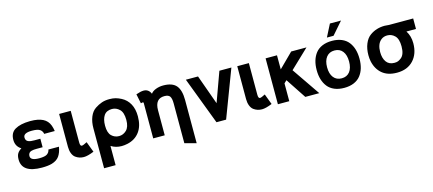

<svg xmlns="http://www.w3.org/2000/svg" viewBox="-63 -1382 5018 2226"><g transform="rotate(-15 2446.0 -268.5)"><path d="M274.9 -216.8Q255.4 -216.8 241.2 -215.6Q227.1 -214.4 213.1 -210.7Q199.2 -207 190.9 -200.4Q182.6 -193.8 177.2 -182.6Q171.9 -171.4 171.9 -155.8Q171.9 -103 275.9 -103Q346.2 -103 372.1 -122.1Q399.4 -142.1 403.8 -173.8H530.8Q518.6 -103.5 489.3 -62.7Q460 -22 399.9 -3.9Q353.5 9.8 278.8 9.8Q40 9.8 40 -150.9Q40 -195.8 55.9 -222.2Q71.8 -248.5 105 -268.1Q40 -308.6 40 -386.2Q40 -471.7 102.1 -507.8Q166.5 -545.4 278.8 -546.9H288.1Q379.4 -546.9 435.5 -519Q491.7 -491.2 514.2 -430.2Q525.4 -398.9 530.8 -361.8H403.8Q399.4 -394 372.1 -414.1Q344.7 -434.1 275.9 -434.1Q171.9 -434.1 171.9 -379.9Q171.9 -360.8 179.4 -348.1Q187 -335.4 201.9 -329.3Q216.8 -323.2 233.6 -321Q250.5 -318.8 274.9 -318.8H346.2V-216.8Z M770 -160.2Q770 -116.2 791 -116.2Q807.1 -116.2 854 -141.1L901.9 -14.2Q826.2 17.1 779.8 17.1Q724.6 17.1 680.7 -15.1Q657.2 -32.7 644 -66.9Q630.9 -101.1 630.9 -144V-540H770Z M1505.9 -276.9Q1505.9 -162.6 1453.1 -91.6Q1400.4 -20.5 1305.7 0Q1269 7.8 1236.8 7.8Q1165 7.8 1109.9 -27.8V203.1H971.7V-276.9Q971.7 -353 995.6 -411.9Q1019.5 -470.7 1063.5 -500Q1103.5 -526.9 1144.3 -541Q1185.1 -555.2 1236.8 -555.2Q1278.8 -555.2 1310.8 -546.6Q1342.8 -538.1 1377.4 -520Q1438.5 -488.3 1472.2 -427.2Q1505.9 -366.2 1505.9 -276.9ZM1109.9 -270Q1109.9 -184.1 1147.5 -147.9Q1185.1 -111.8 1236.8 -111.8Q1287.1 -111.8 1325.7 -148.9Q1365.7 -187.5 1365.7 -272Q1365.7 -361.3 1326.7 -398.9Q1287.1 -437 1236.8 -437Q1170.4 -437 1140.1 -392.3Q1109.9 -347.7 1109.9 -270Z M1945.3 -314.9Q1945.3 -372.6 1928.5 -398.2Q1911.6 -423.8 1862.3 -423.8Q1749.5 -423.8 1749.5 -284.2V16.1H1611.3V-410.2Q1611.3 -418.9 1600.6 -418.9Q1593.3 -418.9 1578.6 -414.1L1555.2 -527.8Q1611.3 -547.9 1645.5 -547.9Q1705.6 -547.9 1731.4 -487.8Q1749.5 -514.6 1791.5 -530.8Q1833.5 -546.9 1880.4 -546.9Q1990.2 -546.9 2036.9 -491.5Q2083.5 -436 2083.5 -318.8V200.2L1945.3 163.1Z M2699.2 -543 2483.9 24.9H2368.2L2152.8 -543H2298.8L2426.3 -188L2555.2 -543Z M2908.2 -160.2Q2908.2 -116.2 2929.2 -116.2Q2945.3 -116.2 2992.2 -141.1L3040 -14.2Q2964.4 17.1 2918 17.1Q2862.8 17.1 2818.8 -15.1Q2795.4 -32.7 2782.2 -66.9Q2769 -101.1 2769 -144V-540H2908.2Z M3606.9 7.8H3439L3277.8 -235.8L3246.6 -206.1V7.8H3109.9V-543H3246.6V-374L3417 -543H3600.6L3376 -329.1Z M3806.4 -380.4Q3771.5 -335.9 3771.5 -257.8Q3771.5 -179.7 3806.4 -135.3Q3841.3 -90.8 3903.8 -90.8Q3966.3 -90.8 4001 -135Q4035.6 -179.2 4035.6 -257.8Q4035.6 -336.4 4001 -380.6Q3966.3 -424.8 3903.8 -424.8Q3841.3 -424.8 3806.4 -380.4ZM3661.6 -145.5Q3646.5 -195.8 3646.5 -257.8Q3646.5 -319.8 3661.6 -370.1Q3676.8 -420.4 3707 -459Q3737.3 -497.6 3787.4 -518.8Q3837.4 -540 3903.8 -540Q3970.2 -540 4020.3 -518.8Q4070.3 -497.6 4100.6 -459Q4130.9 -420.4 4145.8 -370.1Q4160.6 -319.8 4160.6 -257.8Q4160.6 -195.8 4145.8 -145.5Q4130.9 -95.2 4100.6 -56.9Q4070.3 -18.6 4020.3 2.7Q3970.2 23.9 3903.8 23.9Q3837.4 23.9 3787.4 2.7Q3737.3 -18.6 3707 -56.9Q3676.8 -95.2 3661.6 -145.5ZM3934.6 -740.2H4067.9L3938.5 -591.8H3858.9Z M4540.5 -550.8Q4546.4 -550.8 4566.9 -548.8Q4587.4 -546.9 4592.3 -546.9H4882.3V-420.9H4767.6Q4809.6 -356 4809.6 -270Q4809.6 -143.1 4738.3 -65.9Q4666 12.2 4540.5 12.2Q4429.7 12.2 4363.5 -43.7Q4297.4 -99.6 4277.3 -196.8Q4270.5 -230.5 4270.5 -270Q4270.5 -345.7 4295.2 -405.5Q4319.8 -465.3 4363.3 -496.1Q4439.5 -550.8 4540.5 -550.8ZM4411.6 -270Q4411.6 -195.8 4443.6 -150.9Q4475.6 -106 4540.5 -106Q4567.4 -106 4584.7 -113Q4602.1 -120.1 4622.6 -136.2Q4668.5 -172.4 4668.5 -270Q4668.5 -358.9 4630.4 -397Q4592.3 -435.1 4540.5 -435.1Q4497.6 -435.1 4467.8 -411.9Q4438 -388.7 4424.8 -352.3Q4411.6 -315.9 4411.6 -270Z"/></g></svg>

Font: Miedinger*
Style: Bold
Weight: 700
Version: Version 001.000